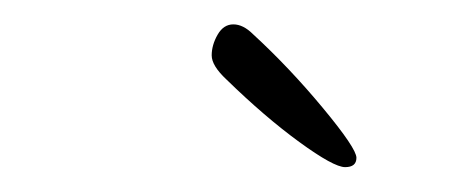

<svg xmlns="http://www.w3.org/2000/svg" viewBox="-20 -575 380 156"><path d="M185.6 -547.2Q215.2 -520 242.4 -487.2Q269.6 -454.4 269.6 -446.8Q269.6 -439.2 260.4 -439.2Q251.2 -439.2 223.2 -459.6Q195.2 -480 164 -510.4Q152 -521.6 152 -530Q152 -538.4 156.8 -546.8Q161.6 -555.2 169.6 -555.2Q177.6 -555.2 185.6 -547.2Z"/></svg>

Font: Euphoria Script
Style: Regular
Weight: 400
Designer: Sabrina Mariela Lopez
Foundry: Sabrina Mariela Lopez
Version: Version 1.002